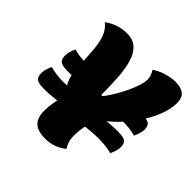

<svg xmlns="http://www.w3.org/2000/svg" viewBox="-185 -863 1051 1051"><g transform="rotate(45 341.0 -337.5)"><path d="M322 -209Q240 -209 200.5 -250.5Q161 -292 159 -382Q156 -449 152 -501.5Q148 -554 134.5 -593Q121 -632 89 -657Q148 -700 218 -700Q266 -700 294 -674Q322 -648 335.5 -601.5Q349 -555 353 -494Q357 -433 357 -362H367Q390 -392 410 -426Q430 -460 445 -493Q460 -526 468.5 -554Q477 -582 477 -601Q477 -628 458 -657Q481 -675 520.5 -687.5Q560 -700 592 -700Q638 -700 660 -681.5Q682 -663 682 -625Q682 -575 659 -518.5Q636 -462 597 -407Q558 -352 510.5 -307.5Q463 -263 414 -236Q365 -209 322 -209ZM113 -163Q70 -163 55 -174Q40 -185 40 -214Q40 -228 44.5 -244.5Q49 -261 57 -278Q79 -272 105 -268.5Q131 -265 156 -265Q185 -265 213.5 -267.5Q242 -270 270 -273L255 -175Q219 -171 183.5 -167Q148 -163 113 -163ZM310 25Q251 25 224 0Q197 -25 197 -80Q197 -107 202.5 -141.5Q208 -176 221 -223.5Q234 -271 254 -336H465Q440 -266 424 -208Q408 -150 408 -96Q408 -73 413.5 -55.5Q419 -38 431 -18Q403 4 373.5 14.5Q344 25 310 25ZM137 -323Q94 -323 79 -334Q64 -345 64 -374Q64 -388 68.5 -404.5Q73 -421 81 -438Q103 -432 129 -428.5Q155 -425 180 -425Q209 -425 237 -427.5Q265 -430 293 -433L279 -335Q243 -331 207.5 -327Q172 -323 137 -323ZM617 -171Q596 -177 570 -180Q544 -183 518 -183Q489 -183 461 -180.5Q433 -178 405 -175L420 -273Q456 -278 491.5 -281.5Q527 -285 562 -285Q604 -285 619.5 -274.5Q635 -264 635 -235Q635 -221 630 -204.5Q625 -188 617 -171ZM641 -331Q620 -337 594 -340Q568 -343 542 -343Q513 -343 485 -340.5Q457 -338 429 -335L443 -433Q479 -438 514.5 -441.5Q550 -445 586 -445Q628 -445 643.5 -434.5Q659 -424 659 -395Q659 -381 654 -364.5Q649 -348 641 -331Z"/></g></svg>

Font: Lemonada
Style: Regular
Weight: 400
Designer: Mohamed Gaber (Arabic), Eduardo Tunni (Latin)
Foundry: Kief Type Foundry
Version: Version 4.005